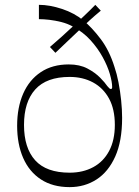

<svg xmlns="http://www.w3.org/2000/svg" viewBox="-20 -756 574 791"><path d="M266.9 14.9Q197.1 14.9 148.7 -16.8Q100.3 -48.4 75.4 -105.4Q50.6 -162.4 50.6 -237.9Q50.6 -313.3 75.6 -370.4Q100.7 -427.4 148.4 -459Q196 -490.6 263.3 -490.6Q308.3 -490.6 340.1 -473.8Q371.9 -457 392.4 -436.1Q413 -415.1 422.1 -401.3Q427.7 -394.4 430.8 -391.9Q433.9 -389.3 437 -389.3Q442.1 -389.3 442.1 -397.3Q442.1 -418.1 432.6 -451.1Q423 -484.1 403.1 -520.4Q383.3 -556.7 352.9 -590.4Q322.4 -624 279.7 -646.9Q257.4 -659 232.3 -665.3Q207.1 -671.6 183.1 -674.4Q159.1 -677.1 140.3 -677.1V-736.1Q184.7 -736.1 235.9 -719.1Q287 -702 323.1 -672Q358.6 -643.1 394.6 -595.5Q430.7 -547.9 451.9 -479.4Q461 -453.3 468.1 -417.1Q475.1 -381 479.1 -342.6Q483.1 -304.3 483.1 -270.1Q483.1 -174.6 454.8 -111.3Q426.4 -48 377.6 -16.6Q328.7 14.9 266.9 14.9ZM266.9 -44.6Q322 -44.6 364.1 -67.4Q406.3 -90.1 429.7 -134.4Q453.1 -178.6 453.1 -241.4Q453.1 -306 429.3 -349.8Q405.4 -393.6 363.3 -416.4Q321.1 -439.1 266.9 -439.1Q171.7 -439.1 125.3 -387.6Q78.9 -336.1 78.9 -241.4Q78.9 -146.7 124.9 -95.6Q170.9 -44.6 266.9 -44.6ZM208.3 -538.4 185.7 -562.4Q210.1 -583.3 233.6 -604.3Q257 -625.3 280.3 -647.3Q303.7 -669.1 327.1 -691.1Q350.4 -713.1 372.7 -736L395.3 -712Q370.9 -692 347.5 -670.6Q324.1 -649.1 300.7 -626.3Q276.6 -603.6 254 -582Q231.4 -560.4 208.3 -538.4Z"/></svg>

Font: Ojuju ExtraLight
Style: Regular
Weight: 200
Designer: Chisaokwu Joboson, Mirko Velimirovic
Foundry: Udi Foundry
Version: Version 1.000